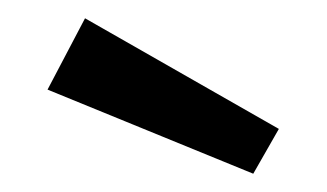

<svg xmlns="http://www.w3.org/2000/svg" viewBox="-20 -881 358 210"><path d="M73 -861 32 -783 257 -691 285 -740Z"/></svg>

Font: Glow Sans SC Normal Book
Style: Regular
Weight: 500
Designer: Ryoko NISHIZUKA (kana, bopomofo & ideographs); Paul D. Hunt (Latin, Greek & Cyrillic); Sandoll Communications, Soo-young
Version: Version 0.93